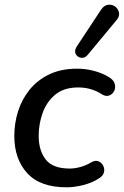

<svg xmlns="http://www.w3.org/2000/svg" viewBox="-20 -790 528 819"><path d="M264 9Q151 9 96 -51.5Q41 -112 41 -210Q41 -264 57 -315Q73 -366 106 -407Q139 -448 189.5 -472.5Q240 -497 309 -497Q346 -497 381.5 -487.5Q417 -478 443 -462Q464 -450 469 -433.5Q474 -417 467.5 -403Q461 -389 447 -383Q433 -377 416 -387Q370 -417 314 -417Q253 -417 216 -386.5Q179 -356 162 -308.5Q145 -261 145 -211Q145 -147 175.5 -109Q206 -71 277 -71Q298 -71 322.5 -77.5Q347 -84 372 -99Q387 -107 400 -102Q413 -97 420 -83.5Q427 -70 423.5 -55Q420 -40 402 -29Q375 -11 336.5 -1Q298 9 264 9ZM355 -557Q342 -541 326 -543.5Q310 -546 303 -559.5Q296 -573 307 -591L410 -747Q423 -767 440 -769.5Q457 -772 470.5 -762.5Q484 -753 487.5 -736.5Q491 -720 477 -704Z"/></svg>

Font: Nunito SemiBold
Style: Italic
Weight: 600
Italic angle: -9°
Designer: Vernon Adams
Foundry: Vernon Adams
Version: Version 3.601; ttfautohint (v1.8.2.53-6de2)